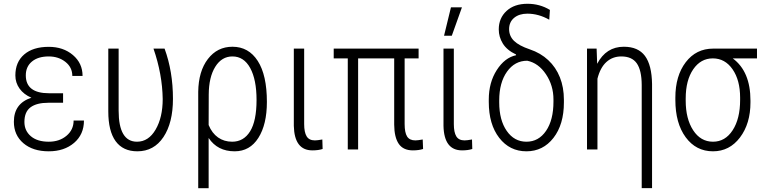

<svg xmlns="http://www.w3.org/2000/svg" viewBox="-20 -783 3999 1006"><path d="M52.7 -145Q52.7 -241.2 144.5 -271Q104.5 -288.1 82.5 -318.8Q60.5 -349.6 60.5 -387.7Q60.5 -458 106.9 -497.8Q153.3 -537.6 235.4 -537.6Q311.5 -537.6 362.1 -494.6Q412.6 -451.7 412.6 -385.3H358.9Q358.9 -430.2 322.8 -458.7Q286.6 -487.3 235.4 -487.3Q179.7 -487.3 147.5 -460.7Q115.2 -434.1 115.2 -388.2Q115.2 -294.4 236.8 -294.4H310.5V-244.6H233.4Q171.9 -244.6 139.9 -220.7Q107.9 -196.8 107.9 -144Q107.9 -98.1 141.6 -69.3Q175.3 -40.5 235.4 -40.5Q291.5 -40.5 328.6 -71.8Q365.7 -103 365.7 -151.4H419.9Q419.9 -78.6 368.2 -34.4Q316.4 9.8 235.4 9.8Q152.3 9.8 102.5 -32.7Q52.7 -75.2 52.7 -145Z M601.6 -528.3V-203.6Q601.6 -40.5 697.8 -40.5Q758.3 -40.5 795.4 -104.2Q832.5 -168 832.5 -264.2Q830.6 -394 784.2 -528.3H842.3Q886.2 -408.7 886.2 -265.1Q886.2 -139.6 836.4 -64.9Q786.6 9.8 699.7 9.8Q624.5 9.8 585.9 -43.2Q547.4 -96.2 547.4 -199.2V-528.3Z M1197.8 -538.1Q1282.7 -538.1 1330.6 -463.6Q1378.4 -389.2 1378.4 -249Q1378.4 -130.9 1333.7 -60.5Q1289.1 9.8 1209.5 9.8Q1119.6 9.8 1073.2 -60.1V203.1H1018.6V-301.8Q1020 -409.7 1069.3 -473.9Q1118.7 -538.1 1197.8 -538.1ZM1073.2 -127.9Q1090.8 -85 1122.6 -62.7Q1154.3 -40.5 1196.3 -40.5Q1256.8 -40.5 1290.5 -95Q1324.2 -149.4 1324.2 -259.3Q1324.2 -365.7 1291 -426.5Q1257.8 -487.3 1197.8 -487.3Q1141.6 -487.3 1107.9 -433.1Q1074.2 -378.9 1073.7 -287.6Z M1573.7 -528.3V-132.8Q1573.7 -89.8 1586.7 -68.6Q1599.6 -47.4 1629.9 -47.4Q1643.1 -47.4 1668.9 -52.2L1670.4 -2.4Q1648.4 4.9 1616.7 4.9Q1522.5 4.9 1519.5 -123.5V-528.3Z M2173.3 -477.1H2100.1V-133.3Q2100.1 -88.4 2113 -67.9Q2126 -47.4 2156.2 -47.4Q2168.9 -47.4 2194.8 -52.2L2196.8 -2.4Q2174.8 4.9 2143.1 4.9Q2092.8 4.9 2069.3 -29.3Q2045.9 -63.5 2045.4 -129.9V-477.1H1856.4V0H1802.2V-477.1H1728.5V-528.3H2173.3Z M2357.9 -528.3V-132.8Q2357.9 -89.8 2370.8 -68.6Q2383.8 -47.4 2414.1 -47.4Q2427.2 -47.4 2453.1 -52.2L2454.6 -2.4Q2432.6 4.9 2400.9 4.9Q2306.6 4.9 2303.7 -123.5V-528.3ZM2342.8 -744.6H2400.4L2347.2 -595.7H2306.6Z M2593.3 -628.9Q2593.3 -688 2634 -725.6Q2674.8 -763.2 2743.7 -763.2Q2808.6 -763.2 2861.3 -731L2857.9 -679.7Q2801.8 -711.4 2743.2 -711.4Q2700.2 -711.4 2673.8 -689.5Q2647.5 -667.5 2647.5 -630.4Q2647.5 -594.2 2673.3 -568.8Q2699.2 -543.5 2755.9 -524.4Q2812.5 -505.4 2852.5 -468Q2892.6 -430.7 2913.6 -377.9Q2934.6 -325.2 2934.6 -260.3V-246.1Q2934.6 -130.9 2879.9 -60.5Q2825.2 9.8 2738.3 9.8Q2650.4 9.8 2595.7 -60.8Q2541 -131.3 2541 -249V-261.7Q2541 -350.6 2582.8 -415.8Q2624.5 -481 2684.1 -493.7L2683.6 -497.6Q2636.2 -520 2614.7 -554.7Q2593.3 -589.4 2593.3 -628.9ZM2595.7 -246.1Q2595.7 -153.8 2635 -97.2Q2674.3 -40.5 2738.3 -40.5Q2802.2 -40.5 2841.1 -97.4Q2879.9 -154.3 2879.9 -250.5V-261.7Q2879.9 -335 2840.6 -393.8Q2801.3 -452.6 2742.7 -464.8Q2677.2 -464.8 2636.5 -407.5Q2595.7 -350.1 2595.7 -256.8Z M3106 -528.3 3108.9 -448.7Q3155.8 -538.1 3248.5 -538.1Q3323.7 -538.1 3359.4 -490Q3395 -441.9 3396.5 -342.8V202.6H3342.3V-338.4Q3341.8 -415 3316.4 -451.2Q3291 -487.3 3235.4 -487.3Q3189.5 -487.3 3157.2 -458Q3125 -428.7 3110.4 -370.6V0H3055.7V-528.3Z M3946.3 -477.1H3819.3Q3912.1 -408.7 3912.1 -255.9V-246.6Q3912.1 -135.3 3857.2 -62.7Q3802.2 9.8 3715.8 9.8Q3627 9.8 3572.8 -63.7Q3518.6 -137.2 3518.6 -259.8V-271.5Q3518.6 -385.7 3573 -457Q3627.4 -528.3 3716.8 -528.3H3946.3ZM3572.8 -255.9Q3572.8 -160.6 3611.8 -100.6Q3650.9 -40.5 3715.8 -40.5Q3779.8 -40.5 3818.8 -100.6Q3857.9 -160.6 3857.9 -259.3V-271.5Q3857.9 -362.8 3818.4 -419.9Q3778.8 -477.1 3714.8 -477.1Q3651.4 -477.1 3612.1 -419.7Q3572.8 -362.3 3572.8 -267.1Z"/></svg>

Font: Roboto Condensed Light
Style: Regular
Weight: 300
Designer: Google
Version: Version 2.134; 2016